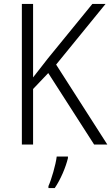

<svg xmlns="http://www.w3.org/2000/svg" viewBox="-20 -734 565 975"><path d="M525 0 265 -406 516 -714H449L223 -437C194 -399 168 -367 148 -341V-714H91V0H148V-282L225 -363L458 0ZM325 69V61H268C263 103 241 178 226 211V221H258C288 177 314 115 325 69Z"/></svg>

Font: Noto Sans Telugu SemiCondensed Light
Style: Regular
Weight: 300
Width: 4
Designer: Jelle Bosma - Monotype Design Team
Foundry: Monotype Imaging Inc.
Version: Version 2.005